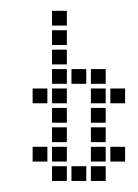

<svg xmlns="http://www.w3.org/2000/svg" viewBox="-20 -337 254 353"><path d="M111.4 -31.4V-4.3H138.6V-31.4ZM40 -67.1V-40H67.1V-67.1ZM147.1 -67.1V-40H174.3V-67.1ZM147.1 -31.4V-4.3H174.3V-31.4ZM182.9 -67.1V-40H210V-67.1ZM75.7 -31.4V-4.3H102.9V-31.4ZM75.7 -67.1V-40H102.9V-67.1ZM75.7 -102.9V-75.7H102.9V-102.9ZM75.7 -138.6V-111.4H102.9V-138.6ZM75.7 -174.3V-147.1H102.9V-174.3ZM75.7 -210V-182.9H102.9V-210ZM75.7 -245.7V-218.6H102.9V-245.7ZM75.7 -281.4V-254.3H102.9V-281.4ZM75.7 -317.1V-290H102.9V-317.1ZM40 -174.3V-147.1H67.1V-174.3ZM111.4 -210V-182.9H138.6V-210ZM147.1 -174.3V-147.1H174.3V-174.3ZM147.1 -138.6V-111.4H174.3V-138.6ZM147.1 -102.9V-75.7H174.3V-102.9ZM147.1 -210V-182.9H174.3V-210ZM182.9 -174.3V-147.1H210V-174.3Z"/></svg>

Font: Gossip Low Square
Style: Regular
Weight: 400
Width: 3
Designer: Deborah Khodanovich
Version: Version 1.001;Glyphs 3.3.1 (3343)